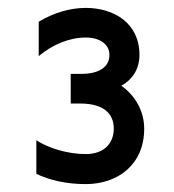

<svg xmlns="http://www.w3.org/2000/svg" viewBox="-20 -807 440 486"><path d="M182 -620H159V-545H182C247 -545 268 -516 268 -481C268 -446 245 -417 197 -417C152 -417 102 -432 72 -452V-367C105 -351 148 -341 197 -341C279 -341 345 -391 345 -481C345 -524 324 -564 287 -590C313 -604 333 -630 333 -668C333 -749 268 -787 197 -787C156 -787 115 -774 78 -752V-665C113 -694 155 -712 197 -712C234 -712 257 -694 257 -668C257 -637 230 -620 186 -620Z"/></svg>

Font: KT Kiyosuna Sans Bold
Style: Regular
Weight: 700
Designer: [Zen Kaku Gothic] Yoshimichi Ohira
Version: Version 1.010;Glyphs 3.1.2 (3151)